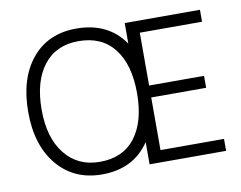

<svg xmlns="http://www.w3.org/2000/svg" viewBox="-76 -791 1131 902"><g transform="rotate(-10 489.5 -340.0)"><path d="M114 -340Q114 -206 175.5 -129Q237 -52 342 -52Q452 -52 510.5 -128Q569 -204 569 -340Q569 -476 510 -552Q451 -628 340 -628Q232 -628 173 -551.5Q114 -475 114 -340ZM934 0H569V-106Q492 8 342 8Q209 8 129.5 -86.5Q50 -181 50 -340Q50 -500 127.5 -594Q205 -688 340 -688Q492 -688 569 -576V-674H928V-617H631V-365H893V-308H631V-57H934Z"/></g></svg>

Font: Hind Vadodara Light
Style: Regular
Weight: 300
Designer: Hitesh Malaviya
Foundry: Indian Type Foundry
Version: Version 1.000;PS 1.0;hotconv 1.0.86;makeotf.lib2.5.63406; tt